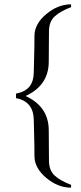

<svg xmlns="http://www.w3.org/2000/svg" viewBox="-20 -757 373 886"><path d="M54 -304V-325Q96 -333 116 -357.5Q136 -382 136 -428Q136 -445 137.5 -494Q139 -543 139 -591Q139 -646 193 -691.5Q247 -737 308 -737V-724Q258 -705 232 -681Q206 -657 206 -612Q206 -589 205.5 -543Q205 -497 205 -473Q205 -363 98 -314Q205 -265 205 -155Q205 -131 205.5 -85Q206 -39 206 -16Q206 29 232 53Q258 77 308 96V109Q247 109 193 63.5Q139 18 139 -37Q139 -85 137.5 -134Q136 -183 136 -200Q136 -289 54 -304Z"/></svg>

Font: Academico
Style: Regular
Weight: 400
Foundry: Steinberg Media Technologies GmbH
Version: Version 0.902